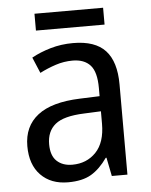

<svg xmlns="http://www.w3.org/2000/svg" viewBox="-51 -719 609 772"><g transform="rotate(-5 254.0 -333.5)"><path d="M261 -546Q350 -546 391.5 -501Q433 -456 433 -364V0H370L355 -75H352Q322 -32 286.5 -11Q251 10 193 10Q124 10 83 -32Q42 -74 42 -149Q42 -229 98.5 -273Q155 -317 269 -321L349 -324V-357Q349 -422 324.5 -449Q300 -476 253 -476Q218 -476 184.5 -465Q151 -454 120 -438L93 -502Q127 -521 170 -533.5Q213 -546 261 -546ZM281 -260Q198 -257 164 -229Q130 -201 130 -149Q130 -103 153.5 -81Q177 -59 216 -59Q274 -59 311.5 -98Q349 -137 349 -213V-263ZM394 -677V-609H117V-677Z"/></g></svg>

Font: Noto Sans Tamil SemiCondensed
Style: Regular
Weight: 400
Width: 4
Designer: Jelle Bosma - Monotype Design Team
Foundry: Monotype Imaging Inc.
Version: Version 2.004; ttfautohint (v1.8.4.7-5d5b)